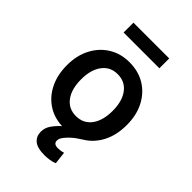

<svg xmlns="http://www.w3.org/2000/svg" viewBox="-267 -820 1131 1131"><g transform="rotate(45 298.5 -254.5)"><path d="M331 207Q269 207 243 184Q217 161 217 124Q217 91 237 63Q257 35 283 12H278Q210 8 158.5 -27.5Q107 -63 78 -123Q49 -183 49 -262Q49 -344 81.5 -405.5Q114 -467 170 -501Q226 -535 298 -535Q372 -535 428 -501Q484 -467 516 -405.5Q548 -344 548 -262Q548 -178 516 -116Q484 -54 428 -20Q410 -9 390.5 5Q371 19 352 39Q338 54 329.5 67Q321 80 321 94Q321 122 357 122Q366 122 377.5 120.5Q389 119 402 115L411 193Q396 200 373 203.5Q350 207 331 207ZM298 -87Q360 -87 395 -134Q430 -181 430 -262Q430 -342 395 -389Q360 -436 298 -436Q237 -436 202 -389Q167 -342 167 -262Q167 -181 202 -134Q237 -87 298 -87ZM149 -634V-716H447V-634Z"/></g></svg>

Font: Ubuntu Sans SemiBold
Style: Regular
Weight: 600
Designer: Dalton Maag Ltd
Foundry: Dalton Maag Ltd
Version: Version 1.006; ttfautohint (v1.8.4.7-5d5b)